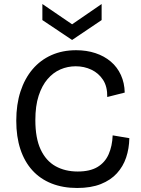

<svg xmlns="http://www.w3.org/2000/svg" viewBox="-20 -923 704 956"><path d="M364 13Q293 13 236.5 -9.5Q180 -32 141 -75Q102 -118 81.5 -180Q61 -242 61 -322Q61 -403 82 -467.5Q103 -532 142 -578Q181 -624 236 -648.5Q291 -673 359 -673Q411 -673 455 -658.5Q499 -644 531.5 -616.5Q564 -589 582 -549.5Q600 -510 601 -462L514 -440Q515 -492 493 -525.5Q471 -559 435 -576Q399 -593 357 -593Q317 -593 281 -577.5Q245 -562 217 -529.5Q189 -497 172.5 -446.5Q156 -396 156 -325Q156 -235 182.5 -178.5Q209 -122 256.5 -95.5Q304 -69 367 -69Q428 -69 465.5 -91.5Q503 -114 521 -155Q539 -196 541 -249L624 -235Q623 -183 608 -138.5Q593 -94 562 -60Q531 -26 482 -6.5Q433 13 364 13ZM191 -903 339 -802 486 -903V-823L339 -724L191 -823Z"/></svg>

Font: Bricolage Grotesque 17pt
Style: Regular
Weight: 400
Version: Version 1.001;gftools[0.9.33.dev8+g029e19f]